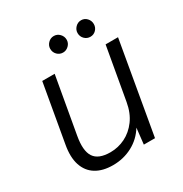

<svg xmlns="http://www.w3.org/2000/svg" viewBox="-162 -802 892 937"><g transform="rotate(-30 284.0 -333.5)"><path d="M208 12Q150 12 112 -11.5Q74 -35 59 -80.5Q44 -126 56 -192L113 -517H183L127 -200Q113 -122 137 -85.5Q161 -49 228 -49Q272 -49 311.5 -68.5Q351 -88 379.5 -126.5Q408 -165 418 -222L470 -517H540L450 0H387L397 -90Q367 -41 317 -14.5Q267 12 208 12ZM271 -586Q252 -586 238.5 -599.5Q225 -613 225 -633Q225 -651 238.5 -665Q252 -679 271 -679Q290 -679 303.5 -665Q317 -651 317 -632Q317 -613 303 -599.5Q289 -586 271 -586ZM425 -586Q406 -586 392.5 -599.5Q379 -613 379 -633Q379 -651 392.5 -665Q406 -679 425 -679Q444 -679 457 -665Q470 -651 470 -632Q470 -613 457 -599.5Q444 -586 425 -586Z"/></g></svg>

Font: DM Sans 11pt Light
Style: Italic
Weight: 300
Italic angle: -10°
Version: Version 4.004;gftools[0.9.30]